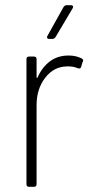

<svg xmlns="http://www.w3.org/2000/svg" viewBox="-20 -720 357 740"><path d="M292 -496 296 -494Q302 -490 300 -484L298 -480L293 -463Q290 -453 280 -457Q262 -465 237 -464Q187 -463 154 -420Q121 -377 121 -315V-10Q121 0 111 0H92Q82 0 82 -10V-492Q82 -502 92 -502H111Q121 -502 121 -492V-423Q121 -420 122.5 -419.5Q124 -419 125 -422Q143 -462 173 -484Q203 -506 244 -506Q272 -506 292 -496ZM163 -582 225 -693Q230 -700 237 -700H253Q259 -700 261 -696.5Q263 -693 260 -688L194 -577Q189 -570 182 -570H170Q164 -570 162 -573.5Q160 -577 163 -582Z"/></svg>

Font: Barlow Semi Condensed ExLight
Style: Regular
Weight: 275
Width: 4
Designer: Jeremy Tribby
Foundry: Tribby Type
Version: Version 1.408